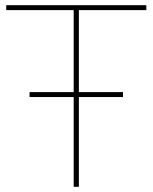

<svg xmlns="http://www.w3.org/2000/svg" viewBox="-20 -720 588 740"><path d="M454 -365H284V-681H544V-700H4V-681H264V-365H94V-346H264V0H284V-346H454Z"/></svg>

Font: Montserrat-Alt1 Thin
Style: Regular
Weight: 100
Designer: Differentunic
Foundry: Differentunic
Version: Version 7.222